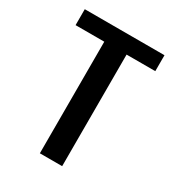

<svg xmlns="http://www.w3.org/2000/svg" viewBox="-154 -720 746 815"><g transform="rotate(30 219.0 -312.5)"><path d="M273.4 -546.9V0H164.1V-546.9H23.4V-625H414.1V-546.9Z"/></g></svg>

Font: Sudo
Style: Bold
Weight: 700
Monospace: yes
Designer: Jens Kutilek
Foundry: Jens Kutilek
Version: Version 0.040